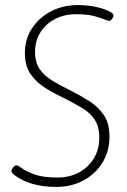

<svg xmlns="http://www.w3.org/2000/svg" viewBox="-20 -731 500 756"><path d="M201 5Q98 5 35 -43Q25 -51 25 -57Q25 -63 31.5 -71.5Q38 -80 45 -80Q51 -80 67 -68Q83 -56 116.5 -44Q150 -32 207 -32Q254 -32 291 -52Q328 -72 349.5 -107.5Q371 -143 371 -188Q371 -232 353 -259.5Q335 -287 304 -305.5Q273 -324 235 -343Q199 -360 162.5 -382Q126 -404 102 -437Q78 -470 78 -522Q78 -577 106 -619.5Q134 -662 181 -686.5Q228 -711 286 -711Q325 -711 359.5 -703.5Q394 -696 418 -682Q427 -676 427 -670Q427 -665 421.5 -657Q416 -649 411 -649Q403 -649 388.5 -655.5Q374 -662 348 -668.5Q322 -675 279 -675Q233 -675 196.5 -656Q160 -637 139 -603.5Q118 -570 118 -527Q118 -485 136.5 -458.5Q155 -432 187.5 -412.5Q220 -393 263 -372Q298 -354 332 -332.5Q366 -311 388.5 -278.5Q411 -246 411 -193Q411 -136 384 -91.5Q357 -47 309.5 -21Q262 5 201 5Z"/></svg>

Font: Asap Semi Condensed Semi Condensed Thin
Style: Italic
Weight: 100
Width: 4
Italic angle: -6°
Designer: Pablo Cosgaya
Foundry: Omnibus-Type
Version: Version 3.001; ttfautohint (v1.8.4.7-5d5b)